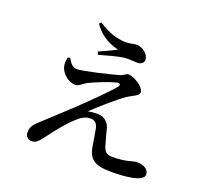

<svg xmlns="http://www.w3.org/2000/svg" viewBox="-142 -991 1283 1196"><g transform="rotate(20 500.0 -393.0)"><path d="M226 -547 211 -543C206 -520 204 -498 211 -476C222 -442 264 -399 313 -399C336 -399 348 -417 379 -435C431 -461 512 -491 548 -500C573 -507 583 -496 565 -475C526 -429 434 -339 359 -267C310 -220 227 -146 186 -107C155 -78 135 -61 135 -19C135 8 155 24 178 24C201 24 218 10 236 -14C273 -61 328 -139 385 -190C414 -218 443 -235 476 -235C504 -235 521 -218 527 -187C534 -151 540 -110 546 -74C560 5 597 34 710 34C802 34 920 23 920 -25C920 -56 888 -78 843 -78C805 -78 787 -56 683 -56C644 -56 629 -71 618 -112C610 -139 599 -182 590 -215C578 -255 546 -277 506 -277C486 -277 462 -275 443 -270C498 -324 596 -408 639 -437C674 -460 713 -471 713 -493C713 -531 637 -574 604 -574C587 -574 578 -558 554 -551C493 -534 330 -494 286 -494C262 -494 242 -517 226 -547ZM322 -808C378 -725 453 -706 489 -696C460 -681 415 -660 374 -642L382 -623C426 -635 511 -661 553 -663C579 -664 602 -661 630 -661C659 -661 671 -677 671 -694C671 -733 626 -765 587 -765C569 -765 551 -756 515 -756C457 -758 400 -776 334 -820Z"/></g></svg>

Font: Noto Serif JP SemiBold
Style: Regular
Weight: 600
Designer: Ryoko NISHIZUKA 西塚涼子 (kana & ideographs); Frank Grießhammer (Latin, Greek & Cyrillic); Wenlong ZHANG 张文龙 (bopomofo); San
Foundry: Adobe
Version: Version 2.001;hotconv 1.1.0;makeotfexe 2.6.0